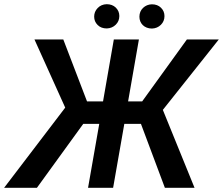

<svg xmlns="http://www.w3.org/2000/svg" viewBox="-64 -900 1069 920"><path d="M447.3 -879.9C429.2 -879.4 415 -873 403.8 -861.3C392.6 -849.6 387.2 -835.9 387.2 -820.3C387.2 -804.7 392.6 -791.5 403.8 -780.3C415 -769 429.7 -763.7 447.8 -763.7C464.8 -764.2 479.5 -770.5 490.7 -781.7C502 -793 507.8 -806.6 507.8 -823.2C507.8 -839.4 502 -852.5 490.7 -863.8C479.5 -874.5 464.8 -879.9 447.3 -879.9ZM604 -819.8C604 -788.1 627.4 -763.2 664.1 -763.2C681.2 -763.7 695.8 -770 707 -781.2C718.3 -792.5 724.1 -806.2 724.1 -822.8C724.1 -838.4 718.8 -851.6 707.5 -862.8C696.3 -874 681.6 -879.4 663.6 -879.4C647 -878.9 632.8 -873 621.6 -862.3C609.9 -851.1 604 -836.9 604 -819.8ZM726.1 0H868.2L716.3 -373.5L984.4 -710.9H831.5L617.2 -414.1H549.8L601.6 -710.9H481.4L429.7 -414.1H353L239.3 -710.9H101.1L248.5 -384.3L-44.4 0H112.8L335 -306.6H411.6L357.9 0H478L531.7 -306.6H611.3Z"/></svg>

Font: Roboto Medium
Style: Italic
Weight: 500
Italic angle: -12°
Designer: Google
Version: Version 2.137; 2017